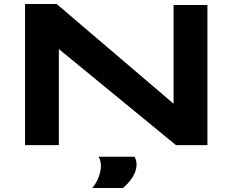

<svg xmlns="http://www.w3.org/2000/svg" viewBox="-20 -725 1161 959"><path d="M105 0V-705H263L847 -207V-700H1016V0H859L274 -480V0ZM441 214Q461 190 472.5 160Q484 130 484 104Q484 76 472 58H652Q662 76 662 97Q662 130 641 161.5Q620 193 594 214Z"/></svg>

Font: Georama ExtraExtended SemiBold
Style: Regular
Weight: 600
Width: 8
Designer: Jean-Baptiste Levee
Foundry: Production Type
Version: Version 1.000